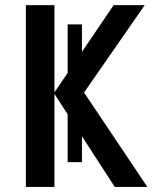

<svg xmlns="http://www.w3.org/2000/svg" viewBox="-20 -734 599 754"><path d="M301.8 -97.2H245.6V-638.2H301.8ZM558.6 0H430.7L193.8 -365.2V0H81.5V-713.9H193.8V-371.1L426.3 -713.9H548.3L310.1 -370.6Z"/></svg>

Font: Open Sans SemiCondensed SemiBold
Style: Regular
Weight: 600
Width: 4
Designer: Monotype Design Team
Foundry: Monotype Imaging Inc.
Version: Version 3.000